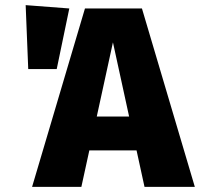

<svg xmlns="http://www.w3.org/2000/svg" viewBox="-20 -728 779 748"><path d="M739 0H543L512 -142H328L297 0H105L311 -695H533ZM483 -274 420 -563 357 -274ZM201 -459H90L80 -708L250 -695Z"/></svg>

Font: Trujillo ExtraBold
Style: Regular
Weight: 800
Designer: Fira Sans original fonts by bBox Type GmbH, Carrois Corporate GbR, & Edenspiekermann AG / Changes by Cristiano Sobral
Foundry: Fira Sans original fonts by bBox Type GmbH, Carrois Corporate GbR, & Edenspiekermann AG / Changes by Cristiano Sobral
Version: Version 4.301;July 28, 2020;FontCreator 13.0.0.2655 64-bit